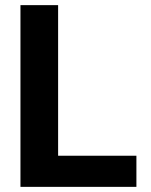

<svg xmlns="http://www.w3.org/2000/svg" viewBox="-20 -727 586 747"><path d="M59.6 -707H206.1V-121.1H510.7V0H59.6Z"/></svg>

Font: Pretendard Std
Style: Bold
Weight: 700
Designer: Base glyphs from Inter by Rasmus Andersson; Hangeul glyphs from Noto Sans CJK(Source Han Sans) by Jang Soo-young and Kan
Foundry: Kil Hyung-jin
Version: Version 1.309